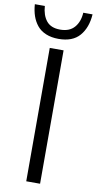

<svg xmlns="http://www.w3.org/2000/svg" viewBox="-107 -991 522 1035"><g transform="rotate(10 154.0 -474.0)"><path d="M153.8 -786.1Q114.7 -786.1 84.7 -798.6Q54.7 -811 36.4 -833.5Q18.1 -856 8.3 -884.5Q-1.5 -913.1 -3.9 -948.2H50.8Q54.2 -897.5 78.6 -867.2Q103 -836.9 153.8 -836.9Q205.1 -836.9 231.7 -867.7Q258.3 -898.4 261.2 -948.2H312Q307.1 -874.5 268.8 -830.3Q230.5 -786.1 153.8 -786.1ZM191.9 0H116.2V-730H191.9Z"/></g></svg>

Font: Sora Light
Style: Regular
Weight: 300
Designer: Jonathan Barnbrook, Julián Moncada
Foundry: Barnbrook Fonts
Version: Version 2.000